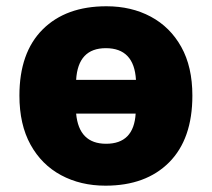

<svg xmlns="http://www.w3.org/2000/svg" viewBox="-20 -583 677 613"><path d="M594.2 -277.8Q594.2 -139.2 520 -64.7Q445.8 9.8 316.9 9.8Q237.3 9.8 175 -23.7Q112.8 -57.1 77.4 -121.3Q42 -185.5 42 -277.8Q42 -415 116.2 -489Q190.4 -563 319.8 -563Q399.4 -563 461.4 -529.8Q523.4 -496.6 558.8 -433.1Q594.2 -369.6 594.2 -277.8ZM317.9 -429.2Q229 -429.2 223.1 -328.1H414.1Q408.2 -429.2 317.9 -429.2ZM318.8 -124Q407.2 -124 413.1 -220.2H223.1Q231.9 -124 318.8 -124Z"/></svg>

Font: Open Sans ExtraBold
Style: Regular
Weight: 800
Designer: Monotype Design Team
Foundry: Monotype Imaging Inc.
Version: Version 3.003; ttfautohint (v1.8.4)